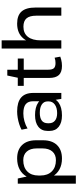

<svg xmlns="http://www.w3.org/2000/svg" viewBox="690 -1470 960 2381"><g transform="rotate(-90 1170.5 -280.0)"><path d="M394 8Q317 8 259.5 -23.5Q202 -55 170.5 -113Q139 -171 138 -249V-295Q139 -373 171 -430Q203 -487 260.5 -517.5Q318 -548 396 -548Q503 -548 562 -486.5Q621 -425 621 -313V-227Q621 -115 561.5 -53.5Q502 8 394 8ZM83 -540H147L184 -370V180H83ZM374 -67Q443 -67 481.5 -111Q520 -155 520 -233V-305Q520 -384 481.5 -428Q443 -472 374 -472Q285 -472 234.5 -422Q184 -372 184 -285V-258Q184 -169 235 -118Q286 -67 374 -67Z M1105 -182V-349Q1105 -412 1068.5 -441.5Q1032 -471 954 -471Q906 -471 857.5 -457.5Q809 -444 767 -419L752 -493Q781 -509 819 -521.5Q857 -534 899 -541Q941 -548 978 -548Q1094 -548 1151 -498.5Q1208 -449 1208 -349V0H1134ZM928 8Q839 8 788 -32.5Q737 -73 737 -146V-171Q737 -244 788.5 -285Q840 -326 933 -326Q1031 -326 1088 -287Q1145 -248 1145 -175V-149Q1145 -75 1087.5 -33.5Q1030 8 928 8ZM957 -52Q1024 -52 1063.5 -80.5Q1103 -109 1103 -156V-170Q1103 -216 1065.5 -241.5Q1028 -267 961 -267Q900 -267 866 -243Q832 -219 832 -166V-154Q832 -105 865 -78.5Q898 -52 957 -52Z M1543 8Q1466 8 1430 -30.5Q1394 -69 1394 -150V-529L1424 -670H1496V-164Q1496 -113 1514.5 -92.5Q1533 -72 1579 -72Q1595 -72 1612 -74.5Q1629 -77 1645 -83L1658 -13Q1642 -7 1622.5 -2Q1603 3 1583 5.5Q1563 8 1543 8ZM1296 -540H1635V-466H1296Z M2166 -310Q2166 -393 2133 -431.5Q2100 -470 2029 -470Q1948 -470 1904 -414.5Q1860 -359 1860 -254L1818 -184L1819 -249Q1819 -393 1883.5 -470.5Q1948 -548 2067 -548Q2170 -548 2218.5 -492.5Q2267 -437 2267 -321V0H2166ZM1759 -740H1860V-364V0H1759Z"/></g></svg>

Font: Pathway Extreme 28pt Medium
Style: Regular
Weight: 500
Designer: Eduardo Rodriguez Tunni
Foundry: Eduardo Rodriguez Tunni
Version: Version 1.001;gftools[0.9.26]